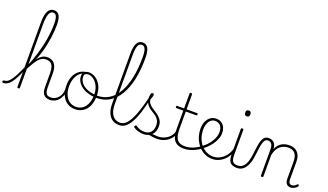

<svg xmlns="http://www.w3.org/2000/svg" viewBox="-172 -1875 4477 2617"><g transform="rotate(20 2067.0 -566.5)"><path d="M-56 17Q-66 17 -70.5 11.5Q-75 6 -75 -0.5Q-75 -7 -70 -12.5Q-65 -18 -56 -18Q-32 -18 -9 -32Q14 -46 37.5 -78Q61 -110 88 -162.5Q115 -215 149 -293Q154 -305 158.5 -298.5Q163 -292 164.5 -278.5Q166 -265 161 -254Q131 -181 104 -129Q77 -77 51.5 -45Q26 -13 -0.5 2Q-27 17 -56 17ZM620 17Q583 17 559 6Q535 -5 521.5 -25.5Q508 -46 503 -74Q498 -102 498 -136V-326Q498 -381 486 -416Q474 -451 449 -467.5Q424 -484 384 -484Q350 -484 323.5 -469Q297 -454 274 -426.5Q251 -399 228.5 -360.5Q206 -322 180 -274L156 -256Q182 -314 207 -362Q232 -410 259 -445Q286 -480 318.5 -499.5Q351 -519 391 -519Q434 -519 466 -500Q498 -481 516 -440.5Q534 -400 534 -334V-136Q534 -75 551 -46.5Q568 -18 620 -18Q627 -18 630.5 -12.5Q634 -7 634 -0.5Q634 6 630.5 11.5Q627 17 620 17ZM161 15Q152 15 148 11.5Q144 8 144 0V-936Q144 -1045 172.5 -1098.5Q201 -1152 258 -1152Q296 -1152 318 -1131Q340 -1110 350.5 -1071.5Q361 -1033 361 -981Q361 -936 357.5 -888Q354 -840 347 -790Q340 -740 329.5 -687.5Q319 -635 304.5 -583.5Q290 -532 271 -481Q252 -430 230 -381.5Q208 -333 180 -286V0Q180 8 175.5 11.5Q171 15 161 15ZM180 -341Q199 -380 216 -428Q233 -476 249 -529.5Q265 -583 278.5 -639.5Q292 -696 301.5 -753.5Q311 -811 316 -868Q321 -925 321 -978Q321 -1020 315.5 -1051.5Q310 -1083 296.5 -1100Q283 -1117 256 -1117Q231 -1117 214 -1095.5Q197 -1074 188.5 -1031.5Q180 -989 180 -923Z M616 17Q607 17 602 11.5Q597 6 597 -0.5Q597 -7 602 -12.5Q607 -18 616 -18Q650 -18 678 -32Q706 -46 726 -69.5Q746 -93 756.5 -123Q767 -153 767 -186Q767 -196 774 -199.5Q781 -203 787.5 -199.5Q794 -196 794 -186Q794 -146 781 -109.5Q768 -73 744.5 -44.5Q721 -16 688 0.5Q655 17 616 17Z M984 19Q915 19 865.5 -15Q816 -49 790 -109.5Q764 -170 764 -250Q764 -310 780 -358Q796 -406 826 -440.5Q856 -475 896 -493Q936 -511 984 -511Q990 -511 992 -505.5Q994 -500 992 -494.5Q990 -489 984 -489Q951 -489 923 -477.5Q895 -466 872.5 -444.5Q850 -423 834.5 -393.5Q819 -364 810.5 -327.5Q802 -291 802 -250Q802 -182 824 -129Q846 -76 886.5 -46Q927 -16 984 -16Q1026 -16 1059 -33Q1092 -50 1115.5 -81.5Q1139 -113 1151.5 -156Q1164 -199 1164 -250Q1164 -328 1137 -381.5Q1110 -435 1071 -462Q1032 -489 996 -489Q987 -489 982 -493.5Q977 -498 977 -504Q977 -510 982 -514.5Q987 -519 996 -519Q1045 -519 1092.5 -488Q1140 -457 1171 -397Q1202 -337 1202 -250Q1202 -202 1192.5 -160.5Q1183 -119 1164.5 -86Q1146 -53 1119 -29.5Q1092 -6 1058.5 6.5Q1025 19 984 19Z M1210 -226Q1123 -226 1054 -253.5Q985 -281 945.5 -329Q906 -377 906 -438Q906 -465 917.5 -483Q929 -501 949.5 -510Q970 -519 997 -519Q1006 -519 1011.5 -514.5Q1017 -510 1017.5 -504Q1018 -498 1013.5 -493.5Q1009 -489 1000 -489Q972 -489 955 -477Q938 -465 938 -438Q938 -386 973 -345Q1008 -304 1069.5 -281Q1131 -258 1210 -258Q1257 -258 1298.5 -270Q1340 -282 1377 -305.5Q1414 -329 1445.5 -363Q1477 -397 1503 -442.5Q1529 -488 1549 -544Q1569 -600 1582.5 -665Q1596 -730 1603 -804.5Q1610 -879 1610 -963Q1610 -972 1616 -977Q1622 -982 1629.5 -982Q1637 -982 1643 -977Q1649 -972 1649 -963Q1649 -876 1641.5 -797.5Q1634 -719 1619 -650.5Q1604 -582 1582 -524.5Q1560 -467 1532 -419.5Q1504 -372 1469 -335.5Q1434 -299 1394 -275Q1354 -251 1308 -238.5Q1262 -226 1210 -226Z M1622 17Q1565 17 1523 -10.5Q1481 -38 1458 -93Q1435 -148 1435 -230V-949Q1435 -1052 1461.5 -1102Q1488 -1152 1543 -1152Q1579 -1152 1602.5 -1131.5Q1626 -1111 1637.5 -1069Q1649 -1027 1649 -964Q1649 -955 1643 -950Q1637 -945 1629.5 -945Q1622 -945 1616 -950Q1610 -955 1610 -964Q1610 -1016 1603 -1050Q1596 -1084 1581.5 -1100.5Q1567 -1117 1543 -1117Q1519 -1117 1503 -1100.5Q1487 -1084 1479 -1047.5Q1471 -1011 1471 -949V-230Q1471 -160 1490 -113Q1509 -66 1543 -42Q1577 -18 1622 -18Q1631 -18 1636 -12.5Q1641 -7 1641 -0.5Q1641 6 1636 11.5Q1631 17 1622 17Z M1625 17Q1616 17 1611 11.5Q1606 6 1606 -0.5Q1606 -7 1611 -12.5Q1616 -18 1625 -18Q1664 -18 1698.5 -47Q1733 -76 1764 -133Q1795 -190 1823.5 -275.5Q1852 -361 1878 -473Q1880 -481 1887 -482Q1894 -483 1900 -479Q1906 -475 1904 -466Q1879 -345 1849.5 -254.5Q1820 -164 1786 -103.5Q1752 -43 1712 -13Q1672 17 1625 17Z M2174 17Q2137 17 2109.5 11.5Q2082 6 2056.5 3.5Q2031 1 2000 12L2021 -9Q2059 -21 2084.5 -22.5Q2110 -24 2131 -21Q2152 -18 2174 -18Q2183 -18 2188 -12.5Q2193 -7 2193 -0.5Q2193 6 2188 11.5Q2183 17 2174 17ZM1976 19Q1936 19 1898.5 8Q1861 -3 1832 -23Q1826 -28 1825 -34.5Q1824 -41 1830 -48Q1835 -56 1841.5 -57Q1848 -58 1856 -53Q1885 -33 1914 -24Q1943 -15 1980 -15Q2036 -15 2068.5 -51Q2101 -87 2101 -148Q2101 -194 2085 -223.5Q2069 -253 2043.5 -272.5Q2018 -292 1989 -309Q1960 -326 1934.5 -347.5Q1909 -369 1893 -401Q1877 -433 1877 -484Q1877 -504 1882.5 -526.5Q1888 -549 1909 -549Q1918 -549 1922.5 -543.5Q1927 -538 1927 -528Q1927 -519 1921.5 -500.5Q1916 -482 1906 -459Q1908 -426 1925.5 -402.5Q1943 -379 1969.5 -360.5Q1996 -342 2025.5 -323.5Q2055 -305 2081 -282Q2107 -259 2123.5 -227Q2140 -195 2140 -149Q2140 -73 2095 -27Q2050 19 1976 19Z M2171 17Q2162 17 2157 11.5Q2152 6 2152 -0.5Q2152 -7 2157 -12.5Q2162 -18 2171 -18Q2209 -18 2243.5 -29Q2278 -40 2306 -59.5Q2334 -79 2353.5 -106Q2373 -133 2381 -165Q2383 -174 2391 -173.5Q2399 -173 2405 -167Q2411 -161 2407 -151Q2398 -114 2376.5 -83.5Q2355 -53 2323.5 -30.5Q2292 -8 2253 4.5Q2214 17 2171 17Z M2561 17Q2508 17 2473 1.5Q2438 -14 2417.5 -42.5Q2397 -71 2388 -111Q2379 -151 2379 -200V-468H2281Q2273 -468 2269.5 -472.5Q2266 -477 2266 -484Q2266 -492 2269.5 -496Q2273 -500 2281 -500H2379V-715Q2379 -723 2383 -726.5Q2387 -730 2396 -730Q2406 -730 2410.5 -726.5Q2415 -723 2415 -715V-500H2564Q2572 -500 2575.5 -496Q2579 -492 2579 -484Q2579 -477 2575.5 -472.5Q2572 -468 2564 -468H2415V-218Q2415 -179 2420 -143Q2425 -107 2440 -79Q2455 -51 2484 -34.5Q2513 -18 2562 -18Q2570 -18 2574 -12.5Q2578 -7 2578 -0.5Q2578 6 2574 11.5Q2570 17 2561 17Z M2563 17Q2554 17 2549 11.5Q2544 6 2544 -0.5Q2544 -7 2549 -12.5Q2554 -18 2563 -18Q2619 -18 2674.5 -39.5Q2730 -61 2777 -95Q2782 -98 2787 -96Q2792 -94 2796 -89Q2800 -84 2801 -78Q2802 -72 2797 -69Q2762 -44 2722.5 -24.5Q2683 -5 2642.5 6Q2602 17 2563 17Z M2780 -98Q2803 -115 2824 -134Q2845 -153 2863 -175Q2888 -204 2905.5 -235Q2923 -266 2933 -297Q2943 -328 2943 -358Q2943 -420 2914.5 -452.5Q2886 -485 2834 -485Q2825 -485 2820.5 -490Q2816 -495 2817 -502Q2818 -509 2823.5 -514Q2829 -519 2838 -519Q2889 -519 2920.5 -496.5Q2952 -474 2967 -437.5Q2982 -401 2982 -359Q2982 -325 2970.5 -290Q2959 -255 2938.5 -220.5Q2918 -186 2890 -154Q2871 -132 2848 -111Q2825 -90 2800 -71Z M2972 17Q2923 17 2879 0Q2835 -17 2799.5 -48Q2764 -79 2737.5 -121.5Q2711 -164 2697 -214.5Q2683 -265 2683 -321Q2683 -364 2694.5 -400.5Q2706 -437 2727 -463.5Q2748 -490 2776 -504.5Q2804 -519 2838 -519Q2847 -519 2851.5 -514Q2856 -509 2855 -502Q2854 -495 2848.5 -490Q2843 -485 2834 -485Q2810 -485 2789.5 -473Q2769 -461 2754 -439Q2739 -417 2730.5 -387.5Q2722 -358 2722 -323Q2722 -253 2742.5 -196.5Q2763 -140 2798.5 -100Q2834 -60 2879 -39Q2924 -18 2972 -18Q3025 -18 3072 -43.5Q3119 -69 3153.5 -114Q3188 -159 3202 -216Q3204 -225 3211 -225.5Q3218 -226 3223.5 -220.5Q3229 -215 3226 -203Q3212 -139 3174.5 -89.5Q3137 -40 3084.5 -11.5Q3032 17 2972 17Z M3331 17Q3291 17 3265 6Q3239 -5 3225.5 -25.5Q3212 -46 3206.5 -74Q3201 -102 3201 -136V-500Q3201 -508 3205.5 -511.5Q3210 -515 3218 -515Q3228 -515 3232.5 -511.5Q3237 -508 3237 -500V-136Q3237 -75 3255 -46.5Q3273 -18 3331 -18Q3338 -18 3341 -12.5Q3344 -7 3344 -0.5Q3344 6 3341 11.5Q3338 17 3331 17ZM3218 -690Q3199 -690 3190 -701Q3181 -712 3181 -733Q3181 -754 3190 -764.5Q3199 -775 3218 -775Q3237 -775 3246.5 -764.5Q3256 -754 3256 -733Q3256 -711 3246.5 -700.5Q3237 -690 3218 -690Z M3328 17Q3319 17 3314 11.5Q3309 6 3309 -0.5Q3309 -7 3314 -12.5Q3319 -18 3328 -18Q3362 -18 3387 -33Q3412 -48 3430 -76.5Q3448 -105 3459 -146Q3470 -187 3476 -239Q3484 -309 3492 -361Q3500 -413 3513.5 -447Q3527 -481 3548.5 -498Q3570 -515 3604 -515Q3613 -515 3617.5 -510Q3622 -505 3621.5 -498Q3621 -491 3616 -486Q3611 -481 3602 -481Q3581 -481 3567 -467Q3553 -453 3543 -424Q3533 -395 3526 -351Q3519 -307 3513 -248Q3507 -187 3493 -138Q3479 -89 3456 -54Q3433 -19 3401.5 -1Q3370 17 3328 17Z M3693 15Q3684 15 3680 11.5Q3676 8 3676 0V-376Q3676 -431 3656.5 -456Q3637 -481 3602 -481Q3595 -481 3591.5 -486Q3588 -491 3588 -498Q3588 -505 3592.5 -510Q3597 -515 3604 -515Q3632 -515 3652 -506Q3672 -497 3685.5 -481Q3699 -465 3705.5 -443.5Q3712 -422 3712 -397V-394Q3728 -433 3750.5 -457.5Q3773 -482 3799 -495.5Q3825 -509 3852 -514Q3879 -519 3904 -519Q3950 -519 3986.5 -500Q4023 -481 4044.5 -440.5Q4066 -400 4066 -334V-93Q4066 -69 4070.5 -52.5Q4075 -36 4085.5 -27Q4096 -18 4113 -18Q4124 -18 4135 -21Q4146 -24 4158 -32Q4170 -40 4181 -53Q4186 -59 4191 -60Q4196 -61 4202 -55Q4207 -51 4208.5 -46Q4210 -41 4206 -35Q4195 -20 4178.5 -8Q4162 4 4144 10.5Q4126 17 4107 17Q4090 17 4075.5 11Q4061 5 4050.5 -7Q4040 -19 4034.5 -37Q4029 -55 4029 -80V-326Q4029 -376 4016 -411Q4003 -446 3974.5 -465Q3946 -484 3899 -484Q3869 -484 3839.5 -475Q3810 -466 3785 -446Q3760 -426 3741 -392.5Q3722 -359 3712 -309V0Q3712 8 3707.5 11.5Q3703 15 3693 15Z"/></g></svg>

Font: Playwrite CL Thin
Style: Regular
Weight: 100
Designer: Veronika Burian, José Scaglione
Foundry: TypeTogether
Version: Version 1.002